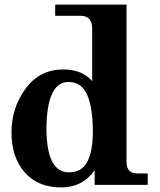

<svg xmlns="http://www.w3.org/2000/svg" viewBox="-20 -801 693 832"><path d="M245.1 11.2Q144.5 11.2 87.2 -54Q29.8 -119.1 29.8 -227.1Q29.8 -333 90.6 -416.5Q151.4 -500 254.4 -500Q336.4 -500 379.4 -449.2V-675.8Q379.4 -732.4 330.6 -732.4H219.2V-781.2H528.3V-98.1Q528.3 -49.3 577.1 -49.3H620.1V0H390.1V-63Q337.4 11.2 245.1 11.2ZM278.3 -54.2Q334.5 -54.2 358.4 -100.1Q382.3 -146 382.3 -230Q382.3 -331.5 358.4 -388.7Q334.5 -445.8 276.4 -445.8Q184.1 -445.8 181.2 -247.1Q181.2 -54.2 278.3 -54.2Z"/></svg>

Font: Munson
Style: Bold
Weight: 700
Designer: Paul James MIller
Foundry: High-Logic / Made with FontCreator
Version: Version 2.10;May 5, 2019;FontCreator 11.5.0.2430 64-bit